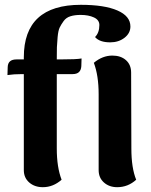

<svg xmlns="http://www.w3.org/2000/svg" viewBox="-20 -763 629 798"><path d="M216 -516H228Q299 -516 319 -520L318 -488Q316 -455 282 -455H216V-146Q216 -68 236 -16Q201 15 158 15Q124 15 101.5 -4.5Q79 -24 79 -56V-455H71Q37 -455 11 -451L12 -484Q13 -516 48 -516H79V-525Q79 -743 316 -743Q414 -743 468 -719.5Q522 -696 522 -653Q522 -625 497.5 -606Q473 -587 438 -587Q394 -587 375 -609Q393 -627 393 -659Q393 -680 370.5 -690.5Q348 -701 315 -701Q291 -701 273 -695.5Q255 -690 244.5 -675.5Q234 -661 228 -648.5Q222 -636 219.5 -609Q217 -582 216.5 -566.5Q216 -551 216 -516ZM526 -146Q526 -65 546 -16Q512 15 467 15Q434 15 412 -4.5Q390 -24 390 -56V-371Q390 -449 370 -502Q406 -532 447 -532Q482 -532 503.5 -513Q525 -494 525 -461Z"/></svg>

Font: Arima Koshi Bold
Style: Regular
Weight: 700
Designer: Joana Correia and Natanael Gama
Foundry: NDISCOVER
Version: Version 1.019;PS 001.019;hotconv 1.0.88;makeotf.lib2.5.64775